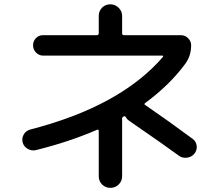

<svg xmlns="http://www.w3.org/2000/svg" viewBox="-20 -820 1040 899"><path d="M148.4 -117.2Q128.9 -112.3 109.9 -123Q90.8 -133.8 85.9 -153.8Q81.1 -173.8 91.8 -191.4Q102.5 -209 123 -213.9Q543 -322.3 742.2 -552.7Q747.1 -559.6 739.3 -559.6H181.6Q163.1 -559.6 148.9 -573.7Q134.8 -587.9 134.8 -607.9Q134.8 -627.9 148.4 -641.6Q162.1 -655.3 181.6 -655.3H433.6Q441.4 -655.3 442.4 -664.1V-745.1Q442.4 -768.6 458 -784.2Q473.6 -799.8 496.6 -799.8Q519.5 -799.8 535.6 -783.7Q551.8 -767.6 551.8 -745.1V-664.1Q551.8 -655.3 560.5 -655.3H827.1Q846.7 -655.3 860.8 -641.1Q875 -627 875 -608.4Q875 -558.6 847.7 -521.5Q774.4 -421.9 660.2 -337.9Q652.3 -332 660.2 -328.1Q771.5 -252 881.8 -169.9Q898.4 -158.2 900.9 -137.2Q903.3 -116.2 889.6 -99.6Q876 -84 854.5 -81.5Q833 -79.1 816.4 -91.8Q762.7 -131.8 584 -254.9Q574.2 -261.7 570.3 -270Q566.4 -278.3 558.6 -274.4Q557.6 -274.4 557.6 -273.9Q557.6 -273.4 556.6 -273.4Q549.8 -268.6 551.8 -258.8V-250V4.9Q551.8 28.3 535.6 43.9Q519.5 59.6 496.6 59.6Q473.6 59.6 458 43.9Q442.4 28.3 442.4 4.9V-207Q442.4 -215.8 433.6 -211.9Q302.7 -155.3 148.4 -117.2Z"/></svg>

Font: Rounded Mgen+ 1mn medium
Style: Regular
Weight: 500
Designer: [Source Han Sans]
Ryoko NISHIZUKA  (kana & ideographs); Paul D. Hunt (Latin, Greek & Cyrillic); Wenlong ZHANG  (bopomofo
Version: Version 1.059.20150602